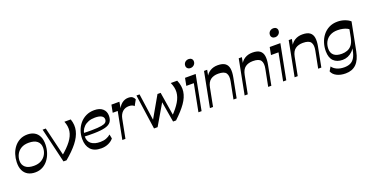

<svg xmlns="http://www.w3.org/2000/svg" viewBox="-32 -1724 5522 2859"><g transform="rotate(-20 2728.5 -294.0)"><path d="M241.5 10.5Q175.6 10.5 127.4 -16.3Q79.2 -43.2 53.9 -95.9Q28.6 -148.6 31.1 -226.6Q32.9 -289.7 52 -349.7Q71.1 -409.6 107.9 -457.2Q144.7 -504.8 197.6 -532.9Q250.4 -561 319.7 -561Q382.7 -561 429.4 -534.8Q476.2 -508.6 501.3 -456.1Q526.4 -403.5 524.3 -324.2Q522.4 -260.2 502.8 -200.2Q483.2 -140.2 447.1 -92.7Q410.9 -45.1 359.2 -17.3Q307.6 10.5 241.5 10.5ZM256.8 -88.5Q327.1 -88.5 375.4 -117.2Q423.7 -145.8 448.9 -193.2Q474.1 -240.5 474.4 -295.9Q475.1 -362.2 430.1 -400.4Q385.1 -438.6 295.7 -438.6Q224.1 -438.6 175.7 -409.6Q127.4 -380.6 103.1 -333.6Q78.8 -286.6 77.4 -231.9Q76.8 -166.6 122.2 -127.5Q167.5 -88.5 256.8 -88.5Z M689.7 0 559.3 -550.5H609.4L722.7 -78L699.8 -84.7Q801.5 -169 858.1 -244.1Q914.7 -319.1 926.4 -393.5Q938.1 -467.9 904.5 -550.5H1005.1Q1038.6 -454.7 1017.4 -365.3Q996.2 -276 925.6 -186.3Q854.9 -96.6 738.4 0Z M1288.1 10.2Q1175.3 10.2 1120.3 -50.9Q1065.3 -112 1065.3 -218.1Q1065.3 -285.4 1087.1 -346.9Q1108.8 -408.3 1149.5 -456.7Q1190.2 -505 1248.3 -533Q1306.3 -561 1379.1 -561Q1465 -561 1511.9 -519.4Q1558.9 -477.9 1558.9 -408.8Q1558.9 -348.7 1531.6 -311.5Q1504.2 -274.3 1439.7 -257.2Q1375.2 -240 1262.7 -238.3Q1216.6 -237.8 1177.4 -238.5Q1138.2 -239.2 1102.7 -241.2V-295.4Q1138.3 -293.4 1175.1 -292.7Q1211.9 -292 1247 -292.6Q1346 -293.7 1398.1 -302.7Q1450.1 -311.7 1469.2 -330.1Q1488.3 -348.4 1488.3 -377.9Q1488.3 -412.9 1454.2 -433Q1420 -453.1 1350.7 -453.1Q1293 -453.1 1249 -436.2Q1205 -419.2 1175 -389.6Q1145 -360 1129.8 -321.2Q1114.7 -282.4 1114.7 -238.8Q1114.7 -161.9 1164.9 -123.2Q1215.1 -84.4 1306.8 -84.4Q1359.6 -84.4 1400.8 -100.2Q1442.1 -115.9 1470.7 -142.1L1483.9 -75.4Q1454.8 -37.7 1402.9 -13.7Q1351 10.2 1288.1 10.2Z M1622.4 0 1705.6 -429.8H1626.3L1649.8 -550.5H1776.3L1749.4 -397.8L1743.1 -417.9Q1769.4 -487.9 1815.5 -524.4Q1861.6 -561 1917.9 -561Q1961.8 -561 1983.8 -545.1Q2005.8 -529.3 2017.6 -501.1L1967.6 -410.7Q1942.1 -440.6 1885.1 -440.6Q1823 -440.6 1782.8 -402.8Q1742.7 -365.1 1729.9 -298.7L1671.8 0Z M2124.5 0 2046.3 -550.5H2095.4L2159.1 -101.1H2140.3L2348.6 -464.8H2398.4L2461.3 -77.3L2439 -77.8Q2525.7 -165.8 2571.9 -242.5Q2618.1 -319.1 2623.2 -393.8Q2628.2 -468.6 2590.2 -550.5H2692.1Q2733.5 -454.4 2721.3 -367.8Q2709.2 -281.1 2646.9 -192.3Q2584.6 -103.5 2473.5 0H2426.4L2368.3 -345.4H2383.6L2181.3 0Z M2943.2 -659.1Q2915.5 -659.1 2897.8 -675.5Q2880.1 -691.9 2880.1 -718.2Q2880.1 -741.7 2891.1 -758.8Q2902.2 -776 2920.6 -785.5Q2939 -795 2960.2 -795Q2988.9 -795 3006.4 -779.1Q3024 -763.2 3024 -736.8Q3024 -703.1 3000.2 -681.1Q2976.4 -659.1 2943.2 -659.1ZM2828.3 0 2912.1 -431.2H2793.2L2816.1 -550.5H2984.9L2878.3 0Z M3010.4 0 3117.1 -550.5H3167.1L3137.9 -399.8L3133.4 -432.8Q3160.8 -495.6 3213.3 -528.3Q3265.8 -561 3335.3 -561Q3412.9 -561 3452.5 -531.7Q3492.1 -502.4 3500.9 -446.6Q3509.8 -390.8 3493.8 -310.1L3433.8 0H3383.7L3435.9 -267.3Q3453.1 -352.6 3424 -396.1Q3394.9 -439.6 3300 -439.6Q3226.7 -439.6 3179.2 -405.2Q3131.8 -370.7 3116 -288L3059.8 0Z M3560.4 0 3667.1 -550.5H3717.1L3687.9 -399.8L3683.4 -432.8Q3710.8 -495.6 3763.3 -528.3Q3815.8 -561 3885.3 -561Q3962.9 -561 4002.5 -531.7Q4042.1 -502.4 4050.9 -446.6Q4059.8 -390.8 4043.8 -310.1L3983.8 0H3933.7L3985.9 -267.3Q4003.1 -352.6 3974 -396.1Q3944.9 -439.6 3850 -439.6Q3776.7 -439.6 3729.2 -405.2Q3681.8 -370.7 3666 -288L3609.8 0Z M4285.2 -659.1Q4257.5 -659.1 4239.8 -675.5Q4222.1 -691.9 4222.1 -718.2Q4222.1 -741.7 4233.1 -758.8Q4244.2 -776 4262.6 -785.5Q4281 -795 4302.2 -795Q4330.9 -795 4348.4 -779.1Q4366 -763.2 4366 -736.8Q4366 -703.1 4342.2 -681.1Q4318.4 -659.1 4285.2 -659.1ZM4170.3 0 4254.1 -431.2H4135.2L4158.1 -550.5H4326.9L4220.3 0Z M4352.4 0 4459.1 -550.5H4509.1L4479.9 -399.8L4475.4 -432.8Q4502.8 -495.6 4555.3 -528.3Q4607.8 -561 4677.3 -561Q4754.9 -561 4794.5 -531.7Q4834.1 -502.4 4842.9 -446.6Q4851.8 -390.8 4835.8 -310.1L4775.8 0H4725.7L4777.9 -267.3Q4795.1 -352.6 4766 -396.1Q4736.9 -439.6 4642 -439.6Q4568.7 -439.6 4521.2 -405.2Q4473.8 -370.7 4458 -288L4401.8 0Z M5089.7 206.5Q5008.1 206.5 4950.1 177Q4892 147.6 4872.2 95.6L4910.6 31.2Q4934.1 67.7 4983.7 90.7Q5033.3 113.8 5100.4 113.8Q5156.5 113.8 5196.6 95.3Q5236.7 76.8 5263.2 33.8Q5289.7 -9.1 5303.2 -80.4L5320.5 -168.2L5384.2 -494.7L5433.7 -492.6L5347 -49.1Q5321.8 80.5 5258 143.5Q5194.2 206.5 5089.7 206.5ZM5116.1 1.4Q5025.1 1.4 4973.4 -49.7Q4921.7 -100.8 4921.1 -203.8Q4920.8 -272.2 4940.9 -336.2Q4960.9 -400.2 5000.6 -450.8Q5040.3 -501.4 5098.6 -531.2Q5156.8 -561 5232.5 -561Q5292.5 -561 5346.9 -541.6Q5401.3 -522.3 5433.7 -492.6L5375.2 -382.3Q5363.3 -397.7 5336.9 -410.8Q5310.4 -423.9 5273.1 -432.3Q5235.7 -440.7 5189.9 -440.7Q5120.1 -440.7 5070.2 -412.4Q5020.4 -384.1 4994.5 -335.4Q4968.5 -286.7 4968.5 -225.2Q4968.5 -159.4 5010.2 -123.6Q5051.9 -87.8 5135.3 -87.8Q5180.8 -87.8 5221.8 -102.9Q5262.7 -117.9 5293.4 -155.7Q5324.1 -193.5 5338.3 -261L5330.2 -150.4Q5308.1 -99.7 5274 -65.9Q5239.8 -32.1 5199.5 -15.3Q5159.2 1.4 5116.1 1.4Z"/></g></svg>

Font: Savate ExtraLight
Style: Italic
Weight: 200
Italic angle: -11°
Designer: Max Esnée
Foundry: Plomb Type
Version: Version 2.000